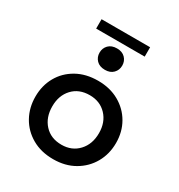

<svg xmlns="http://www.w3.org/2000/svg" viewBox="-162 -770 825 887"><g transform="rotate(30 250.5 -326.0)"><path d="M251 10Q186 10 137.5 -18Q89 -46 62.5 -93.5Q36 -141 36 -200Q36 -259 62.5 -306Q89 -353 137.5 -380.5Q186 -408 251 -408Q315 -408 363.5 -380.5Q412 -353 439 -306Q466 -259 466 -200Q466 -141 439 -93.5Q412 -46 363.5 -18Q315 10 251 10ZM251 -67Q306 -67 340.5 -104Q375 -141 375 -200Q375 -258 340.5 -294.5Q306 -331 251 -331Q194 -331 160 -294.5Q126 -258 126 -200Q126 -141 160 -104Q194 -67 251 -67ZM252 -467Q223 -467 207 -483.5Q191 -500 191 -524Q191 -548 207 -564.5Q223 -581 252 -581Q280 -581 296 -564.5Q312 -548 312 -524Q312 -500 296 -483.5Q280 -467 252 -467ZM122 -612V-662H381V-612Z"/></g></svg>

Font: Rokkitt Medium
Style: Regular
Weight: 500
Version: Version 3.103